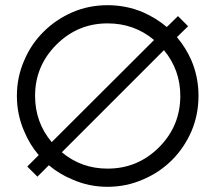

<svg xmlns="http://www.w3.org/2000/svg" viewBox="-20 -711 829 739"><path d="M717 -206Q689 -142 642 -95Q594 -47 530 -20Q466 8 394 8Q322 8 259 -20Q208 -41 168 -75L124 -31L85 -70L129 -114Q94 -155 73 -206Q45 -270 45 -342Q45 -414 73 -478Q100 -542 148 -589Q195 -636 259 -664Q322 -691 394 -691Q466 -691 530 -664Q582 -641 622 -607L665 -649L704 -610L661 -568Q695 -528 717 -478Q744 -414 744 -342Q744 -270 717 -206ZM394 -62Q510 -62 592 -144Q674 -226 674 -342Q674 -442 611 -518L218 -125Q293 -62 394 -62ZM573 -557Q497 -621 394 -621Q279 -621 197 -539Q115 -457 115 -342Q115 -240 179 -164Z"/></svg>

Font: Glacial Indifference
Style: Regular
Weight: 400
Designer: Alfredo Marco Pradil
Version: Version 1.00